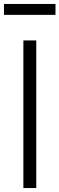

<svg xmlns="http://www.w3.org/2000/svg" viewBox="-24 -949 300 969"><path d="M94 0V-745H159V0ZM-4 -874V-929H256V-874Z"/></svg>

Font: Plus Jakarta Sans Light
Style: Regular
Weight: 300
Designer: Gumpita Rahayu
Foundry: Tokotype
Version: Version 2.006; ttfautohint (v1.8.4.7-5d5b)